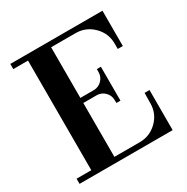

<svg xmlns="http://www.w3.org/2000/svg" viewBox="-170 -892 1008 1037"><g transform="rotate(-30 334.5 -374.0)"><path d="M32.2 0V-32.2H124V-715.8H32.2V-748H606.9V-527.8H575.2V-563Q574.7 -626.5 529.3 -671.1Q483.9 -715.8 419.9 -715.8H268.1V-399.9H351.1Q380.9 -399.9 401.9 -420.9Q422.9 -441.9 422.9 -472.2V-490.2H448.2V-278.8H422.9V-295.9Q422.9 -326.2 401.9 -347.2Q380.9 -368.2 351.1 -368.2H268.1V-32.2H425.8Q489.7 -32.2 535.2 -76.9Q580.6 -121.6 581.1 -185.1L582 -250H612.8V0Z"/></g></svg>

Font: Fin Serif Display
Style: Italic
Weight: 400
Designer: J. Blake Harris
Version: Version 1.006;FEAKit 1.0